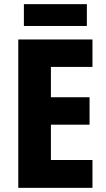

<svg xmlns="http://www.w3.org/2000/svg" viewBox="-20 -904 509 924"><path d="M425 0H68V-714H425V-582H225V-436H411V-304H225V-134H425ZM398 -884V-779H95V-884Z"/></svg>

Font: Noto Sans Hebrew Condensed ExtraBold
Style: Regular
Weight: 800
Width: 3
Designer: Monotype Design Team
Foundry: Monotype Imaging Inc.
Version: Version 2.004; ttfautohint (v1.8.4.7-5d5b)